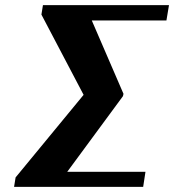

<svg xmlns="http://www.w3.org/2000/svg" viewBox="-20 -731 681 751"><path d="M35 0H540L549 -59H243L461 -355L463 -364L339 -651H631L641 -711H148L142 -674L307 -360L41 -37Z"/></svg>

Font: Aerodynamic
Style: Obl
Weight: 500
Designer: Google
Version: Version 2.000980; 2014